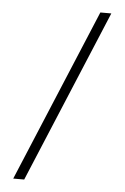

<svg xmlns="http://www.w3.org/2000/svg" viewBox="-50 -713 487 750"><g transform="rotate(5 193.0 -338.0)"><path d="M30.5 0 313 -676H356L73.5 0Z"/></g></svg>

Font: Newsreader 16pt 16pt Light
Style: Regular
Weight: 300
Version: Version 1.003